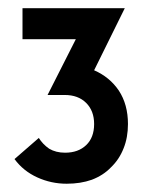

<svg xmlns="http://www.w3.org/2000/svg" viewBox="-20 -856 362 471"><path d="M143.6 -405.3Q105.5 -405.3 71.3 -420.9Q37.1 -436.5 15.6 -465.8Q36.1 -483.4 75.2 -517.6Q85 -502 100.6 -491.2Q117.2 -481.4 139.6 -481.4Q171.9 -481.4 191.4 -500Q210.9 -518.6 210.9 -551.8Q210.9 -584 191.4 -603.5Q171.9 -623 138.7 -623Q125 -623 96.7 -623Q114.3 -657.2 166 -759.8Q132.8 -759.8 35.2 -759.8Q35.2 -779.3 35.2 -835.9Q97.7 -835.9 286.1 -835.9Q267.6 -797.9 210.9 -683.6Q249 -667 271.5 -633.8Q293.9 -599.6 293.9 -551.8Q293.9 -518.6 283.2 -492.2Q272.5 -464.8 252 -445.3Q233.4 -425.8 205.1 -415Q177.7 -405.3 143.6 -405.3Z"/></svg>

Font: SSportsD
Style: Medium
Weight: 400
Designer: Swiss Typefaces
Version: Version 1.000